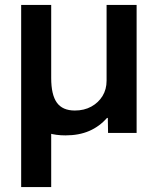

<svg xmlns="http://www.w3.org/2000/svg" viewBox="-20 -540 633 780"><path d="M66 220V-520H188V-223Q188 -155 211 -123Q234 -91 284 -91Q322 -91 351 -107Q380 -123 396.5 -150Q413 -177 413 -212V-520H535V0H419L418 -61H415Q384 -26 342.5 -8Q301 10 246 10Q169 10 127 -26L188 -73V220Z"/></svg>

Font: M PLUS 1 SemiBold
Style: Regular
Weight: 600
Designer: Coji Morishita
Foundry: UNDERFOREST DESIGN
Version: Version 1.001